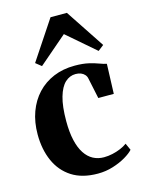

<svg xmlns="http://www.w3.org/2000/svg" viewBox="-122 -876 716 958"><g transform="rotate(-15 236.0 -396.5)"><path d="M263 11Q182 11 128.8 -23.2Q75.5 -57.5 48.8 -117.8Q22 -178 22 -255.5Q22 -319 41 -371Q60 -423 95.2 -460.8Q130.5 -498.5 179.5 -519Q228.5 -539.5 289 -539.5Q331 -539.5 360.8 -532.5Q390.5 -525.5 411.5 -517.5Q432.5 -509.5 447 -507L441.5 -353H361.5L339 -459.5Q337 -471 329.2 -479.8Q321.5 -488.5 309.8 -493.2Q298 -498 282.5 -498Q252 -498 228.2 -476Q204.5 -454 190.8 -406.5Q177 -359 177 -282.5Q177 -225 186.8 -183Q196.5 -141 214.5 -113.8Q232.5 -86.5 257.5 -73.2Q282.5 -60 313 -60Q335 -60 357.5 -65Q380 -70 400 -78.5Q420 -87 434 -97.5L450 -62Q436.5 -46.5 407.8 -29.5Q379 -12.5 341.5 -0.8Q304 11 263 11ZM131.5 -579.5 102 -603 235.5 -804H320L453.5 -602.5L424 -579.5L278 -705.5Z"/></g></svg>

Font: Merriweather 96pt
Style: Bold
Weight: 700
Version: Version 2.100